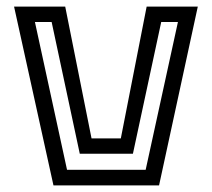

<svg xmlns="http://www.w3.org/2000/svg" viewBox="-20 -560 640 580"><path d="M141.5 0 22.5 -540H177L256.5 -142H345L423 -540H577.5L460.5 0ZM182.5 -47H420L517.5 -493.5H467L381.5 -95.5H221L136 -493.5H85.5Z"/></svg>

Font: Tourney Thin Medium
Style: Regular
Weight: 500
Version: Version 1.015